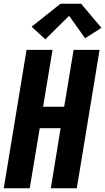

<svg xmlns="http://www.w3.org/2000/svg" viewBox="-20 -1000 559 1020"><path d="M0 0 121 -735H259L209 -433H321L371 -735H509L388 0H250L302 -319H191L138 0ZM221 -791 148 -858 301 -980H411L519 -852L432 -797L347 -916Z"/></svg>

Font: Iosevka Curly Heavy Oblique
Style: Regular
Weight: 900
Italic angle: -9°
Monospace: yes
Designer: Belleve Invis
Foundry: Belleve Invis
Version: Version 11.1.0; ttfautohint (v1.8.3)